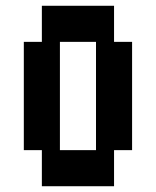

<svg xmlns="http://www.w3.org/2000/svg" viewBox="-20 -770 540 665"><path d="M62.5 -625H125V-750H375V-625H437.5V-250H375V-125H125V-250H62.5ZM312.5 -625H187.5V-250H312.5Z"/></svg>

Font: Amiga Topaz Unicode Rus
Style: Regular
Weight: 400
Designer: dMG of Trueschool and Divine Stylers
Foundry: dMG of Trueschool and Divine Stylers
Version: Version 1.1